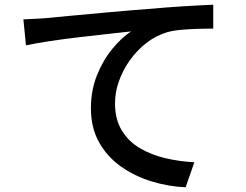

<svg xmlns="http://www.w3.org/2000/svg" viewBox="-20 -757 1040 813"><path d="M79 -675Q108 -676 133 -677.5Q158 -679 172 -680Q209 -684 276 -690Q343 -696 429 -704Q515 -712 607 -719Q687 -726 759 -730.5Q831 -735 883 -737V-636Q856 -636 820.5 -635Q785 -634 750 -631Q715 -628 689 -621Q639 -606 598.5 -574Q558 -542 528.5 -500Q499 -458 483 -411.5Q467 -365 467 -320Q467 -252 495.5 -205Q524 -158 572.5 -129.5Q621 -101 681 -87Q741 -73 803 -70L766 36Q693 33 621.5 11Q550 -11 492 -52Q434 -93 399.5 -154.5Q365 -216 365 -299Q365 -374 390.5 -438Q416 -502 455.5 -550Q495 -598 535 -624Q497 -620 439 -613.5Q381 -607 316 -599.5Q251 -592 191.5 -583Q132 -574 90 -565Z"/></svg>

Font: Source Han Sans SC Medium
Style: Regular
Weight: 500
Designer: Ryoko NISHIZUKA 西塚涼子 (kana, bopomofo & ideographs); Paul D. Hunt (Latin, Greek & Cyrillic); Sandoll Communications 산돌커뮤니
Foundry: Adobe
Version: Version 2.004;hotconv 1.0.118;makeotfexe 2.5.65603